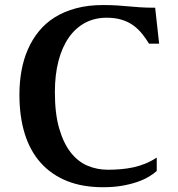

<svg xmlns="http://www.w3.org/2000/svg" viewBox="-20 -747 720 777"><path d="M397 -726.6Q431.6 -726.6 455.3 -724.9Q479 -723.1 501 -721.2Q522.9 -719.2 547.4 -717.5Q571.8 -715.8 607.9 -715.8L624 -570.3H583Q569.8 -592.3 554.2 -611.3Q538.6 -630.4 518.6 -644.8Q498.5 -659.2 472.2 -667.2Q445.8 -675.3 411.6 -675.3Q363.3 -675.3 324.7 -654.8Q286.1 -634.3 258.8 -595.5Q231.4 -556.6 216.8 -500.7Q202.1 -444.8 202.1 -374.5Q202.1 -287.1 219.5 -227.3Q236.8 -167.5 266.1 -130.1Q295.4 -92.8 334.2 -76.4Q373 -60.1 416.5 -60.1Q442.9 -60.1 468.8 -62.3Q494.6 -64.5 519.5 -69.8Q544.4 -75.2 568.4 -85Q592.3 -94.7 614.3 -109.4V-55.2Q602.1 -43.9 582.8 -32.2Q563.5 -20.5 536.4 -11Q509.3 -1.5 474.6 4.6Q439.9 10.7 397 10.7Q314 10.7 251 -14.6Q188 -40 145 -87.9Q102.1 -135.7 80.3 -205.3Q58.6 -274.9 58.6 -363.8Q58.6 -414.1 66.9 -460.4Q75.2 -506.8 92.8 -547.1Q110.4 -587.4 137.5 -620.6Q164.6 -653.8 202.1 -677.2Q239.7 -700.7 288.3 -713.6Q336.9 -726.6 397 -726.6Z"/></svg>

Font: Arian AMU Serif
Style: Bold
Weight: 700
Designer: Ruben Hakobyan (Tarumian)
Foundry: Ruben Hakobyan (Tarumian)
Version: Version 1.002